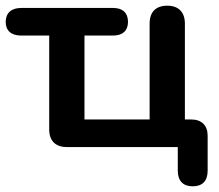

<svg xmlns="http://www.w3.org/2000/svg" viewBox="-21 -517 771 675"><path d="M656 138C691 138 709 119 709 83V-40C709 -76 688 -97 651 -97H629V-434C629 -475 606 -497 567 -497C527 -497 505 -475 505 -434V-97H276V-392H377C410 -392 429 -409 429 -440C429 -472 410 -489 377 -489H53C19 -489 -1 -471 -1 -440C-1 -409 19 -392 53 -392H152V-62C152 -22 174 0 214 0H604V83C604 119 623 138 656 138Z"/></svg>

Font: SN Pro SemiBold
Style: Regular
Weight: 600
Designer: Tobias Whetton
Foundry: Supernotes
Version: Version 1.003;Glyphs 3.3 (3324)